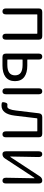

<svg xmlns="http://www.w3.org/2000/svg" viewBox="986 -1566 593 2606"><g transform="rotate(90 1283.0 -263.5)"><path d="M136 0Q95 0 95 -48V-492Q95 -540 143 -540H471Q519 -540 519 -492V-48Q519 0 479 0Q438 0 438 -48V-468Q438 -473 433 -473H181Q176 -473 176 -468V-48Q176 0 136 0Z M756 0Q708 0 708 -48V-492Q708 -540 749 -540Q789 -540 789 -492V-342Q789 -337 794 -337H870Q969 -337 1024 -297Q1082 -254 1082 -169.5Q1082 -85 1024 -41Q969 0 870 0ZM1220 0Q1179 0 1179 -48V-492Q1179 -540 1220 -540Q1260 -540 1260 -492V-48Q1260 0 1220 0ZM789 -71Q789 -66 794 -66H860Q1003 -66 1003 -170Q1003 -223 968 -248Q933 -273 860 -273H794Q789 -273 789 -268Z M1413 13Q1390 13 1376 8.5Q1362 4 1371 -33Q1380 -70 1401 -67Q1406 -66 1428 -66Q1467 -66 1481 -186L1518 -494Q1523 -540 1569 -540H1796Q1844 -540 1844 -492V-48Q1844 0 1804 0Q1763 0 1763 -48V-468Q1763 -473 1758 -473H1593Q1587 -473 1586 -467L1550 -166Q1528 13 1413 13Z M2072 0Q2034 0 2034 -48V-492Q2034 -540 2073 -540Q2113 -539 2112 -491L2105 -109Q2105 -104 2107 -104Q2109 -104 2116 -114L2374 -507Q2395 -540 2433 -540Q2471 -540 2471 -492V-48Q2471 0 2432 0Q2392 -1 2393 -49L2400 -431Q2400 -436 2398 -436Q2396 -436 2389 -426L2131 -33Q2109 0 2072 0Z"/></g></svg>

Font: Resource Han Rounded JP Normal
Style: Regular
Weight: 350
Designer: Cyano Hao (round all glyphs); Ryoko NISHIZUKA 西塚涼子 (kana, bopomofo & ideographs); Paul D. Hunt (Latin, Greek & Cyrillic)
Foundry: Cyano Hao
Version: 0.990